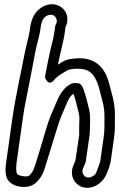

<svg xmlns="http://www.w3.org/2000/svg" viewBox="-20 -847 570 919"><path d="M250 -757C253 -748 253 -740 247 -729C245 -726 244 -723 244 -720L241 -698C238 -677 234 -657 229 -640C217 -595 205 -530 195 -478C195 -478 210 -430 238 -463C258 -487 274 -492 300 -509C306 -513 323 -518 349 -518C391 -518 415 -509 436 -472C450 -446 453 -430 460 -403C470 -363 481 -335 480 -283C479 -248 482 -229 476 -189L460 -76C460 -74 453 -52 441 -22C437 -13 431 -7 421 -2C390 14 365 -15 378 -43L387 -63C391 -72 390 -71 391 -77L409 -202V-205L410 -221C411 -257 414 -294 406 -325C400 -348 396 -369 389 -391C382 -412 380 -427 367 -442C359 -451 349 -449 333 -449C322 -449 309 -439 303 -435C292 -428 287 -420 278 -409C267 -395 258 -377 248 -353C225 -299 218 -287 199 -224C180 -160 170 -125 152 -68L143 -42C139 -30 132 -19 122 -8C119 -5 111 0 87 -4C65 -8 60 -15 59 -23C57 -35 57 -49 59 -66L89 -279C93 -310 98 -336 102 -357C119 -439 134 -519 149 -599C154 -625 168 -672 172 -698L175 -719C180 -752 191 -765 205 -772C228 -783 244 -773 250 -757ZM189 -817C151 -799 131 -762 125 -719L122 -698C118 -673 105 -626 100 -601C79 -491 56 -394 39 -279L9 -66C6 -45 5 -26 9 -8C14 22 40 40 72 46C102 51 134 47 157 23C173 6 184 -11 191 -32L200 -60C218 -118 228 -151 248 -216C267 -280 271 -285 294 -339C307 -371 314 -386 332 -398C338 -382 344 -360 348 -341C352 -324 361 -298 360 -277C359 -252 359 -238 359 -215V-200L341 -79L332 -57C310 -6 338 36 373 48C422 64 470 29 487 -8C501 -39 508 -62 510 -76L526 -189C532 -229 529 -253 530 -289C531 -336 524 -367 514 -403C504 -439 500 -468 482 -500C456 -547 412 -570 355 -568C326 -567 299 -564 277 -550C270 -545 264 -541 257 -537C269 -600 283 -639 291 -698L293 -716C303 -736 306 -760 298 -780C285 -815 241 -842 189 -817Z"/></svg>

Font: AppleStorm
Style: XbdOutIta
Weight: 800
Foundry: Cannot Into Space Fonts
Version: Version 1.01